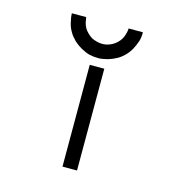

<svg xmlns="http://www.w3.org/2000/svg" viewBox="-94 -743 728 778"><g transform="rotate(15 270.0 -354.0)"><path d="M237 -476H298V-49H237ZM113 -659H173Q175 -645 177 -636Q180 -625 186 -614Q190 -607 200 -597Q209.5 -587.5 219 -582Q227 -577.5 241 -574Q251.5 -571 263 -571Q275.5 -571 286 -574Q296.5 -577 307 -583Q316.5 -588.5 325 -597Q333.5 -605.5 339 -615Q344.5 -624.5 348 -639Q351 -649.5 351 -659H411Q411 -636 406 -621Q399.5 -601.5 391 -586Q381.5 -568.5 368 -555Q353.5 -540.5 338 -532Q321.5 -523 302 -517Q278 -511 265 -511Q243.5 -511 226 -515Q211.5 -518.5 190 -530Q173.5 -539 158 -553Q141 -570 134 -583Q123.5 -599.5 119 -619Q113 -643 113 -659Z"/></g></svg>

Font: 3270 Nerd Font Mono
Style: Regular
Weight: 400
Monospace: yes
Version: Version 3.0.1;Nerd Fonts 3.0.0